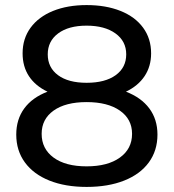

<svg xmlns="http://www.w3.org/2000/svg" viewBox="-20 -728 684 756"><path d="M600 -198Q600 -135 566 -88.5Q532 -42 469 -17Q406 8 321 8Q237 8 174.5 -17Q112 -42 78 -88.5Q44 -135 44 -198Q44 -258 75.5 -301Q107 -344 167 -367Q119 -390 94 -428Q69 -466 69 -518Q69 -576 100.5 -619Q132 -662 189 -685Q246 -708 321 -708Q397 -708 454.5 -685Q512 -662 543.5 -619Q575 -576 575 -518Q575 -467 549.5 -428.5Q524 -390 476 -367Q536 -344 568 -301Q600 -258 600 -198ZM168 -514Q168 -462 208.5 -432Q249 -402 321 -402Q394 -402 435.5 -432Q477 -462 477 -514Q477 -566 434.5 -596.5Q392 -627 321 -627Q250 -627 209 -596.5Q168 -566 168 -514ZM500 -201Q500 -259 452 -292.5Q404 -326 321 -326Q238 -326 191 -292.5Q144 -259 144 -201Q144 -142 191 -107.5Q238 -73 321 -73Q404 -73 452 -107.5Q500 -142 500 -201Z"/></svg>

Font: Idrija
Style: Regular
Weight: 500
Designer: Julieta Ulanovsky
Foundry: Julieta Ulanovsky
Version: Version 7.200